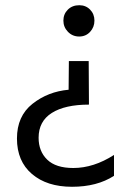

<svg xmlns="http://www.w3.org/2000/svg" viewBox="-20 -539 495 736"><path d="M417 135Q352 177 256 177Q160 177 102.5 128Q45 79 45 -8Q45 -94 104.5 -141Q164 -188 243 -195L244 -305H320L321 -138Q229 -138 178.5 -106Q128 -74 128 -11Q128 41 161 73Q194 105 261 105Q339 105 417 55ZM284 -519Q309 -519 325.5 -502Q342 -485 342 -460Q342 -435 325.5 -417Q309 -399 283.5 -399Q258 -399 240.5 -417Q223 -435 223 -460Q223 -485 240 -502Q257 -519 284 -519Z"/></svg>

Font: Hind Siliguri Fixed
Style: Regular
Weight: 400
Designer: Jyotish Sonowal
Foundry: Indian Type Foundry
Version: Version 1.001;October 28, 2021;FontCreator 12.0.0.2565 64-bi